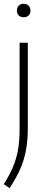

<svg xmlns="http://www.w3.org/2000/svg" viewBox="-34 -767 238 1018"><path d="M17 230.5 -14 209.5Q16 162.5 34.5 119Q53 75.5 61.5 27Q70 -21.5 70 -83.5V-540.5H113.5V-88.5Q113.5 -20.5 103.2 32.2Q93 85 71.8 132.2Q50.5 179.5 17 230.5ZM91.5 -675.5Q75.5 -675.5 65.5 -685Q55.5 -694.5 55.5 -711Q55.5 -727 65.5 -737Q75.5 -747 91.5 -747Q107.5 -747 117.5 -737Q127.5 -727 127.5 -711Q127.5 -694.5 117.5 -685Q107.5 -675.5 91.5 -675.5Z"/></svg>

Font: Encode Sans Condensed ExtraLight
Style: Regular
Weight: 200
Width: 3
Designer: Multiple Designers
Foundry: Impallari Type
Version: Version 3.000; ttfautohint (v1.8.3) -l 8 -r 50 -G 200 -x 14 